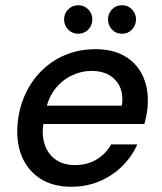

<svg xmlns="http://www.w3.org/2000/svg" viewBox="-20 -702 621 734"><path d="M252 12Q187 12 140 -15.5Q93 -43 68.5 -93Q44 -143 46 -211Q49 -275 71.5 -330Q94 -385 134 -426.5Q174 -468 227.5 -491Q281 -514 344 -514Q412 -514 457.5 -487Q503 -460 525 -413.5Q547 -367 545 -310Q545 -291 541 -268.5Q537 -246 532 -228H121L133 -298H446Q452 -341 438 -370.5Q424 -400 396.5 -415.5Q369 -431 331 -431Q291 -431 253.5 -413Q216 -395 189 -359.5Q162 -324 153 -270L148 -242Q138 -191 150 -152.5Q162 -114 192 -92.5Q222 -71 266 -71Q314 -71 349.5 -92.5Q385 -114 405 -150H505Q484 -103 447 -66.5Q410 -30 360.5 -9Q311 12 252 12ZM279 -573Q256 -573 240.5 -589Q225 -605 225 -628Q225 -650 240.5 -666Q256 -682 279 -682Q302 -682 317.5 -666Q333 -650 333 -628Q333 -605 317.5 -589Q302 -573 279 -573ZM447 -573Q423 -573 408 -589Q393 -605 393 -628Q393 -650 408 -666Q423 -682 447 -682Q469 -682 484.5 -666Q500 -650 500 -628Q500 -605 484.5 -589Q469 -573 447 -573Z"/></svg>

Font: DM Sans 16pt Medium
Style: Italic
Weight: 500
Italic angle: -10°
Version: Version 4.004;gftools[0.9.30]